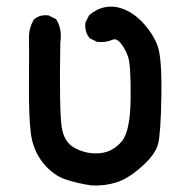

<svg xmlns="http://www.w3.org/2000/svg" viewBox="-20 -435 540 592"><path d="M261.2 136.7Q251 135.3 241 133.3Q231 131.3 221.4 129.2Q211.9 127 202.4 124.3Q192.9 121.6 183.6 118.7Q144.5 106 113.5 68.1Q82.5 30.3 75.2 -22.9Q68.4 -74.7 69.3 -181.6Q70.3 -288.1 69.3 -315.9Q68.4 -347.2 83.5 -373L84 -374.5L85.4 -375.5Q102.1 -390.1 127.9 -387.7H129.9L131.3 -386.7L150.9 -377L153.3 -375.5L154.8 -373Q163.6 -357.9 166.3 -340.6Q168.9 -323.2 166 -304.7Q164.1 -198.7 165.3 -132.8Q166.5 -66.9 170.4 -42Q177.7 5.4 213.4 22.9Q251 41.5 290 37.1Q299.3 36.1 308.1 33.4Q316.9 30.8 325.2 26.1Q333.5 21.5 340.8 15.4Q348.1 9.3 355 1.5Q381.8 -29.8 382.8 -131.8Q383.8 -235.8 374.5 -261.2Q365.2 -287.1 350.1 -304.2Q338.4 -317.4 327.1 -312.5Q307.1 -303.7 281.2 -305.7H279.8L277.8 -306.6L258.3 -316.4L256.3 -317.4L254.9 -319.3Q240.7 -337.9 243.2 -363.3V-365.2L244.1 -366.7L253.9 -386.2L254.9 -388.2L256.3 -389.2Q275.4 -405.3 296.4 -411.1Q317.4 -417 339.8 -413.1Q382.8 -404.3 418.5 -367.2Q452.6 -330.6 466.3 -292.5Q479.5 -254.4 477.5 -137.7Q475.6 -21 467.3 9.3Q459 41.5 416.5 79.1Q375 116.2 338.9 127.4Q303.2 138.7 262.2 136.7H261.7Z"/></svg>

Font: NaikaiFont
Style: Bold
Weight: 700
Version: Version 1.89